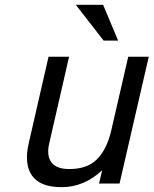

<svg xmlns="http://www.w3.org/2000/svg" viewBox="-20 -760 636 795"><path d="M407 -740 469 -592H409L294 -740ZM596 -525 475 0H390L403 -55Q328 15 235 15Q146 15 112.5 -33Q79 -81 99 -167L181 -525H266L184 -167Q172 -117 192.5 -88.5Q213 -60 267 -60Q341 -60 381.5 -100.5Q422 -141 440 -217L511 -525Z"/></svg>

Font: Miedinger
Style: Italic
Weight: 400
Italic angle: -13°
Version: Version 001.000